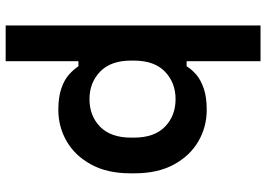

<svg xmlns="http://www.w3.org/2000/svg" viewBox="-151 -589 940 678"><g transform="rotate(90 319.0 -250.0)"><path d="M70 200V-700H196V-439H214Q225 -457 243.5 -473Q262 -489 292.5 -499.5Q323 -510 368 -510Q428 -510 479 -480.5Q530 -451 561 -394Q592 -337 592 -256V-240Q592 -159 561 -102Q530 -45 479 -15.5Q428 14 368 14Q323 14 292.5 3.5Q262 -7 243.5 -23.5Q225 -40 214 -57H196V200ZM466 -243V-253Q466 -325 427.5 -362.5Q389 -400 330 -400Q272 -400 233 -362.5Q194 -325 194 -253V-243Q194 -171 233 -133.5Q272 -96 330 -96Q389 -96 427.5 -133.5Q466 -171 466 -243Z"/></g></svg>

Font: Space 7353
Style: Regular
Weight: 400
Designer: Christine Claussen + Ruben Lyon  (Space 7353)
Version: Version 1.000;FEAKit 1.0